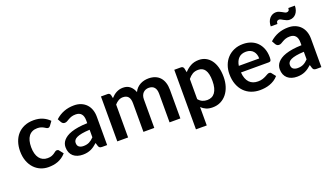

<svg xmlns="http://www.w3.org/2000/svg" viewBox="-74 -1306 3584 2061"><g transform="rotate(-20 1718.0 -276.0)"><path d="M428.5 -404.5Q423 -397.5 417.8 -393.5Q412.5 -389.5 402.5 -389.5Q393 -389.5 384 -395.2Q375 -401 362.5 -408.2Q350 -415.5 332.8 -421.2Q315.5 -427 290 -427Q257.5 -427 233 -415.2Q208.5 -403.5 192.2 -381.5Q176 -359.5 168 -328.2Q160 -297 160 -257.5Q160 -216.5 168.8 -184.5Q177.5 -152.5 194 -130.8Q210.5 -109 234 -97.8Q257.5 -86.5 287 -86.5Q316.5 -86.5 334.8 -93.8Q353 -101 365.5 -109.8Q378 -118.5 387.2 -125.8Q396.5 -133 408 -133Q423 -133 430.5 -121.5L466 -76.5Q445.5 -52.5 421.5 -36.2Q397.5 -20 371.8 -10.2Q346 -0.5 318.8 3.5Q291.5 7.5 264.5 7.5Q217 7.5 175 -10.2Q133 -28 101.5 -62Q70 -96 51.8 -145.2Q33.5 -194.5 33.5 -257.5Q33.5 -314 49.8 -362.2Q66 -410.5 97.5 -445.8Q129 -481 175.5 -501Q222 -521 282.5 -521Q340 -521 383.2 -502.5Q426.5 -484 461 -449.5Z M814 -219Q760.5 -216.5 724 -209.8Q687.5 -203 665.5 -192.5Q643.5 -182 634 -168Q624.5 -154 624.5 -137.5Q624.5 -105 643.8 -91Q663 -77 694 -77Q732 -77 759.8 -90.8Q787.5 -104.5 814 -132.5ZM531 -441.5Q619.5 -522.5 744 -522.5Q789 -522.5 824.5 -507.8Q860 -493 884.5 -466.8Q909 -440.5 921.8 -404Q934.5 -367.5 934.5 -324V0H878.5Q861 0 851.5 -5.2Q842 -10.5 836.5 -26.5L825.5 -63.5Q806 -46 787.5 -32.8Q769 -19.5 749 -10.5Q729 -1.5 706.2 3.2Q683.5 8 656 8Q623.5 8 596 -0.8Q568.5 -9.5 548.5 -27Q528.5 -44.5 517.5 -70.5Q506.5 -96.5 506.5 -131Q506.5 -150.5 513 -169.8Q519.5 -189 534.2 -206.5Q549 -224 572.5 -239.5Q596 -255 630.2 -266.5Q664.5 -278 710 -285.2Q755.5 -292.5 814 -294V-324Q814 -375.5 792 -400.2Q770 -425 728.5 -425Q698.5 -425 678.8 -418Q659 -411 644 -402.2Q629 -393.5 616.8 -386.5Q604.5 -379.5 589.5 -379.5Q576.5 -379.5 567.5 -386.2Q558.5 -393 553 -402Z M1050.5 0V-513H1126Q1150 -513 1157.5 -490.5L1165.5 -452.5Q1179 -467.5 1193.8 -480Q1208.5 -492.5 1225.2 -501.5Q1242 -510.5 1261.2 -515.8Q1280.5 -521 1303.5 -521Q1352 -521 1383.2 -494.8Q1414.5 -468.5 1430 -425Q1442 -450.5 1460 -468.8Q1478 -487 1499.5 -498.5Q1521 -510 1545.2 -515.5Q1569.5 -521 1594 -521Q1636.5 -521 1669.5 -508Q1702.5 -495 1725 -470Q1747.5 -445 1759.2 -409Q1771 -373 1771 -326.5V0H1647.5V-326.5Q1647.5 -375.5 1626 -400.2Q1604.5 -425 1563 -425Q1544 -425 1527.8 -418.5Q1511.5 -412 1499.2 -399.8Q1487 -387.5 1480 -369Q1473 -350.5 1473 -326.5V0H1349V-326.5Q1349 -378 1328.2 -401.5Q1307.5 -425 1267.5 -425Q1240.5 -425 1217.2 -411.8Q1194 -398.5 1174 -375.5V0Z M2011.5 -133Q2032.5 -107.5 2057.2 -97Q2082 -86.5 2111 -86.5Q2139 -86.5 2161.5 -97Q2184 -107.5 2199.8 -129Q2215.5 -150.5 2224 -183.2Q2232.5 -216 2232.5 -260.5Q2232.5 -305.5 2225.2 -336.8Q2218 -368 2204.5 -387.5Q2191 -407 2171.8 -416Q2152.5 -425 2128 -425Q2089.5 -425 2062.5 -408.8Q2035.5 -392.5 2011.5 -363ZM2005 -443Q2036.5 -478.5 2076.5 -500.5Q2116.5 -522.5 2170.5 -522.5Q2212.5 -522.5 2247.2 -505Q2282 -487.5 2307.2 -454.2Q2332.5 -421 2346.2 -372.2Q2360 -323.5 2360 -260.5Q2360 -203 2344.5 -154Q2329 -105 2300.2 -69Q2271.5 -33 2230.8 -12.8Q2190 7.5 2139.5 7.5Q2096.5 7.5 2066 -5.8Q2035.5 -19 2011.5 -42.5V167.5H1888V-513H1963.5Q1987.5 -513 1995 -490.5Z M2786.5 -315.5Q2786.5 -339.5 2779.8 -360.8Q2773 -382 2759.5 -398Q2746 -414 2725.2 -423.2Q2704.5 -432.5 2677 -432.5Q2623.5 -432.5 2592.8 -402Q2562 -371.5 2553.5 -315.5ZM2551 -241Q2554 -201.5 2565 -172.8Q2576 -144 2594 -125.2Q2612 -106.5 2636.8 -97.2Q2661.5 -88 2691.5 -88Q2721.5 -88 2743.2 -95Q2765 -102 2781.2 -110.5Q2797.5 -119 2809.8 -126Q2822 -133 2833.5 -133Q2849 -133 2856.5 -121.5L2892 -76.5Q2871.5 -52.5 2846 -36.2Q2820.5 -20 2792.8 -10.2Q2765 -0.5 2736.2 3.5Q2707.5 7.5 2680.5 7.5Q2627 7.5 2581 -10.2Q2535 -28 2501 -62.8Q2467 -97.5 2447.5 -148.8Q2428 -200 2428 -267.5Q2428 -320 2445 -366.2Q2462 -412.5 2493.8 -446.8Q2525.5 -481 2571.2 -501Q2617 -521 2674.5 -521Q2723 -521 2764 -505.5Q2805 -490 2834.5 -460.2Q2864 -430.5 2880.8 -387.2Q2897.5 -344 2897.5 -288.5Q2897.5 -260.5 2891.5 -250.8Q2885.5 -241 2868.5 -241Z M3261 -219Q3207.5 -216.5 3171 -209.8Q3134.5 -203 3112.5 -192.5Q3090.5 -182 3081 -168Q3071.5 -154 3071.5 -137.5Q3071.5 -105 3090.8 -91Q3110 -77 3141 -77Q3179 -77 3206.8 -90.8Q3234.5 -104.5 3261 -132.5ZM2978 -441.5Q3066.5 -522.5 3191 -522.5Q3236 -522.5 3271.5 -507.8Q3307 -493 3331.5 -466.8Q3356 -440.5 3368.8 -404Q3381.5 -367.5 3381.5 -324V0H3325.5Q3308 0 3298.5 -5.2Q3289 -10.5 3283.5 -26.5L3272.5 -63.5Q3253 -46 3234.5 -32.8Q3216 -19.5 3196 -10.5Q3176 -1.5 3153.2 3.2Q3130.5 8 3103 8Q3070.5 8 3043 -0.8Q3015.5 -9.5 2995.5 -27Q2975.5 -44.5 2964.5 -70.5Q2953.5 -96.5 2953.5 -131Q2953.5 -150.5 2960 -169.8Q2966.5 -189 2981.2 -206.5Q2996 -224 3019.5 -239.5Q3043 -255 3077.2 -266.5Q3111.5 -278 3157 -285.2Q3202.5 -292.5 3261 -294V-324Q3261 -375.5 3239 -400.2Q3217 -425 3175.5 -425Q3145.5 -425 3125.8 -418Q3106 -411 3091 -402.2Q3076 -393.5 3063.8 -386.5Q3051.5 -379.5 3036.5 -379.5Q3023.5 -379.5 3014.5 -386.2Q3005.5 -393 3000 -402ZM3233 -679.5Q3248 -679.5 3256.5 -687.8Q3265 -696 3265 -717.5H3340Q3340 -689.5 3332.2 -666.8Q3324.5 -644 3311 -627.8Q3297.5 -611.5 3278.8 -602.8Q3260 -594 3237.5 -594Q3219.5 -594 3204 -600.5Q3188.5 -607 3175 -614.5Q3161.5 -622 3149.8 -628.5Q3138 -635 3128 -635Q3113.5 -635 3105.2 -626.2Q3097 -617.5 3097 -596.5H3020.5Q3020.5 -624.5 3028.2 -647.2Q3036 -670 3050 -686.2Q3064 -702.5 3082.8 -711.5Q3101.5 -720.5 3123.5 -720.5Q3141.5 -720.5 3157.2 -714Q3173 -707.5 3186.5 -700Q3200 -692.5 3211.5 -686Q3223 -679.5 3233 -679.5Z"/></g></svg>

Font: LatoLatin
Style: Bold
Weight: 700
Designer: Lukasz Dziedzic with Adam Twardoch and Botio Nikoltchev
Foundry: tyPoland Lukasz Dziedzic
Version: Version 2.015; 2015-08-06; http://www.latofonts.com/